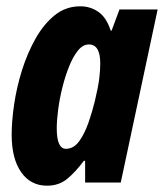

<svg xmlns="http://www.w3.org/2000/svg" viewBox="-20 -579 520 609"><path d="M129 10Q77 10 47 -33Q17 -76 17 -152Q17 -195 25 -249Q33 -303 50 -357Q67 -411 93 -457Q119 -503 154 -531Q189 -559 235 -559Q267 -559 292.5 -541Q318 -523 331 -482H334L359 -549H480L363 0H250V-69H246Q220 -34 193.5 -12Q167 10 129 10ZM189 -107Q214 -107 231.5 -131.5Q249 -156 261 -191Q273 -226 281 -259Q292 -305 295 -331.5Q298 -358 298 -378Q298 -438 262 -438Q243 -438 227.5 -419Q212 -400 199.5 -369Q187 -338 178 -302Q169 -266 164.5 -231.5Q160 -197 160 -172Q160 -107 189 -107Z"/></svg>

Font: Noto Sans ExtraCondensed ExtraBold
Style: Italic
Weight: 800
Width: 2
Italic angle: -12°
Designer: Monotype Design Team
Foundry: Monotype Imaging Inc.
Version: Version 2.013; ttfautohint (v1.8.4.7-5d5b)